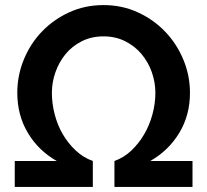

<svg xmlns="http://www.w3.org/2000/svg" viewBox="-20 -735 814 755"><path d="M38 -102H203Q131 -143 89.5 -212.5Q48 -282 48 -370Q48 -438 73.5 -500.5Q99 -563 144.5 -610.5Q190 -658 252 -686.5Q314 -715 387 -715Q460 -715 522 -686.5Q584 -658 629.5 -610.5Q675 -563 701 -500.5Q727 -438 727 -370Q727 -282 685 -212.5Q643 -143 571 -102H737V0H430V-102Q467 -115 496.5 -143Q526 -171 547 -207Q568 -243 579.5 -285.5Q591 -328 591 -370Q591 -411 577 -451Q563 -491 536.5 -522.5Q510 -554 472 -573Q434 -592 387 -592Q340 -592 302 -573Q264 -554 238 -522.5Q212 -491 198 -451Q184 -411 184 -370Q184 -328 195 -285.5Q206 -243 227 -207Q248 -171 278 -143Q308 -115 345 -102V0H38Z"/></svg>

Font: IngvarSans
Style: Bold
Weight: 700
Version: Version 3.000